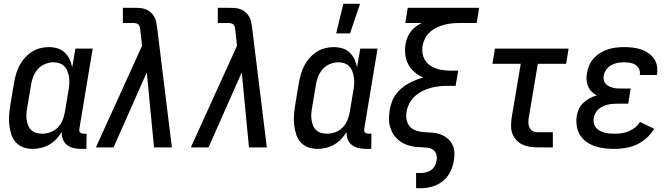

<svg xmlns="http://www.w3.org/2000/svg" viewBox="-20 -776 3540 1011"><path d="M152 8Q126 8 102.5 -0.5Q79 -9 63 -27Q47 -45 39.5 -68.5Q32 -92 29 -117.5Q26 -143 28 -169Q30 -195 34 -221L54 -341Q58 -363 64.5 -386Q71 -409 82 -430Q93 -451 109.5 -470Q126 -489 146.5 -502.5Q167 -516 190.5 -522Q214 -528 237 -528Q260 -528 282.5 -521.5Q305 -515 321 -499.5Q337 -484 346.5 -464Q356 -444 360 -421L377 -520H468L398 -98Q397 -93 397.5 -88Q398 -83 401.5 -79Q405 -75 410 -73.5Q415 -72 420 -72H436L435 8H406Q386 8 367 3.5Q348 -1 333 -12.5Q318 -24 311 -42.5Q304 -61 305 -81Q293 -61 276.5 -43.5Q260 -26 239.5 -14.5Q219 -3 196.5 2.5Q174 8 152 8ZM201 -72Q223 -72 244.5 -79.5Q266 -87 282.5 -103Q299 -119 308 -140Q317 -161 321 -182L341 -302Q344 -319 345 -336Q346 -353 343.5 -369Q341 -385 335.5 -400Q330 -415 319 -426.5Q308 -438 293 -443Q278 -448 261 -448Q239 -448 216.5 -438.5Q194 -429 178.5 -411Q163 -393 154.5 -371Q146 -349 143 -327L123 -207Q120 -192 119 -176Q118 -160 120.5 -144.5Q123 -129 128.5 -115Q134 -101 144.5 -91Q155 -81 170 -76.5Q185 -72 201 -72Z M485 0 728 -535 719 -617Q718 -625 716.5 -632.5Q715 -640 710 -645.5Q705 -651 697.5 -653Q690 -655 682 -655H627V-735H682Q698 -735 715 -734Q732 -733 746.5 -727.5Q761 -722 773 -711.5Q785 -701 792.5 -687.5Q800 -674 803 -658Q806 -642 808 -626L885 0H791L753 -395L578 0Z M985 0 1228 -535 1219 -617Q1218 -625 1216.5 -632.5Q1215 -640 1210 -645.5Q1205 -651 1197.5 -653Q1190 -655 1182 -655H1127V-735H1182Q1198 -735 1215 -734Q1232 -733 1246.5 -727.5Q1261 -722 1273 -711.5Q1285 -701 1292.5 -687.5Q1300 -674 1303 -658Q1306 -642 1308 -626L1385 0H1291L1253 -395L1078 0Z M1750 -600 1788 -756H1876L1823 -600ZM1652 8Q1626 8 1602.5 -0.5Q1579 -9 1563 -27Q1547 -45 1539.5 -68.5Q1532 -92 1529 -117.5Q1526 -143 1528 -169Q1530 -195 1534 -221L1554 -341Q1558 -363 1564.5 -386Q1571 -409 1582 -430Q1593 -451 1609.5 -470Q1626 -489 1646.5 -502.5Q1667 -516 1690.5 -522Q1714 -528 1737 -528Q1760 -528 1782.5 -521.5Q1805 -515 1821 -499.5Q1837 -484 1846.5 -464Q1856 -444 1860 -421L1877 -520H1968L1898 -98Q1897 -93 1897.5 -88Q1898 -83 1901.5 -79Q1905 -75 1910 -73.5Q1915 -72 1920 -72H1936L1935 8H1906Q1886 8 1867 3.5Q1848 -1 1833 -12.5Q1818 -24 1811 -42.5Q1804 -61 1805 -81Q1793 -61 1776.5 -43.5Q1760 -26 1739.5 -14.5Q1719 -3 1696.5 2.5Q1674 8 1652 8ZM1701 -72Q1723 -72 1744.5 -79.5Q1766 -87 1782.5 -103Q1799 -119 1808 -140Q1817 -161 1821 -182L1841 -302Q1844 -319 1845 -336Q1846 -353 1843.5 -369Q1841 -385 1835.5 -400Q1830 -415 1819 -426.5Q1808 -438 1793 -443Q1778 -448 1761 -448Q1739 -448 1716.5 -438.5Q1694 -429 1678.5 -411Q1663 -393 1654.5 -371Q1646 -349 1643 -327L1623 -207Q1620 -192 1619 -176Q1618 -160 1620.5 -144.5Q1623 -129 1628.5 -115Q1634 -101 1644.5 -91Q1655 -81 1670 -76.5Q1685 -72 1701 -72Z M2171 215V135H2197Q2211 135 2225.5 131Q2240 127 2252 118Q2264 109 2270.5 95.5Q2277 82 2279 68Q2282 52 2277.5 37Q2273 22 2261 13Q2249 4 2233.5 2Q2218 0 2202 -0.5Q2186 -1 2170 -2.5Q2154 -4 2139.5 -8Q2125 -12 2111 -18Q2097 -24 2085.5 -33Q2074 -42 2063.5 -53Q2053 -64 2046.5 -77Q2040 -90 2035 -104.5Q2030 -119 2029 -134.5Q2028 -150 2029 -166Q2030 -182 2032 -198Q2036 -218 2043 -238.5Q2050 -259 2063 -277Q2076 -295 2092.5 -309.5Q2109 -324 2128.5 -335Q2148 -346 2168 -354Q2188 -362 2209 -368Q2183 -379 2162.5 -396.5Q2142 -414 2129.5 -437.5Q2117 -461 2114 -489.5Q2111 -518 2116 -547Q2119 -564 2126 -580.5Q2133 -597 2144 -611Q2155 -625 2169.5 -636Q2184 -647 2200 -655H2114L2127 -735H2503L2490 -655H2403Q2382 -655 2361.5 -653Q2341 -651 2321 -646Q2301 -641 2281.5 -632Q2262 -623 2245.5 -608.5Q2229 -594 2219 -575Q2209 -556 2205 -536Q2202 -515 2205 -495.5Q2208 -476 2217.5 -460Q2227 -444 2242.5 -433Q2258 -422 2276 -415.5Q2294 -409 2314.5 -406.5Q2335 -404 2355 -404H2393L2379 -324H2341Q2318 -324 2295.5 -322Q2273 -320 2250.5 -314Q2228 -308 2205.5 -297Q2183 -286 2165 -269.5Q2147 -253 2135.5 -231Q2124 -209 2121 -187Q2117 -165 2121.5 -143.5Q2126 -122 2140 -107.5Q2154 -93 2174.5 -87Q2195 -81 2217 -80Q2239 -79 2260.5 -77Q2282 -75 2301.5 -67.5Q2321 -60 2336.5 -47Q2352 -34 2361.5 -16Q2371 2 2372.5 24Q2374 46 2370 68Q2366 97 2352 126.5Q2338 156 2313 176.5Q2288 197 2257.5 206Q2227 215 2197 215Z M2810 0Q2789 0 2768 -3.5Q2747 -7 2729.5 -15.5Q2712 -24 2698.5 -39Q2685 -54 2678 -72.5Q2671 -91 2671 -112Q2671 -133 2674 -155L2722 -440H2573L2586 -520H2974L2961 -440H2812L2764 -155Q2762 -141 2762.5 -128Q2763 -115 2768.5 -103.5Q2774 -92 2785 -86Q2796 -80 2810 -80H2891V0Z M3216 8Q3189 8 3162.5 5Q3136 2 3112 -6.5Q3088 -15 3067.5 -29.5Q3047 -44 3034 -65Q3021 -86 3017 -112Q3013 -138 3017 -165Q3020 -184 3028.5 -202.5Q3037 -221 3052 -235Q3067 -249 3085 -258.5Q3103 -268 3122 -274Q3106 -282 3094.5 -294Q3083 -306 3076.5 -322Q3070 -338 3068.5 -355.5Q3067 -373 3071 -392Q3074 -412 3083 -432.5Q3092 -453 3107 -469.5Q3122 -486 3141.5 -498Q3161 -510 3182 -516.5Q3203 -523 3224 -525.5Q3245 -528 3266 -528Q3289 -528 3311 -525.5Q3333 -523 3353.5 -516.5Q3374 -510 3392 -498Q3410 -486 3422.5 -469Q3435 -452 3439 -430Q3443 -408 3440 -386L3439 -381H3349V-383Q3352 -399 3345 -413Q3338 -427 3325.5 -435Q3313 -443 3297.5 -445.5Q3282 -448 3266 -448Q3249 -448 3232 -445Q3215 -442 3199.5 -433.5Q3184 -425 3173 -410Q3162 -395 3159 -378Q3157 -367 3159 -356.5Q3161 -346 3167 -337.5Q3173 -329 3182.5 -324Q3192 -319 3202 -315.5Q3212 -312 3223 -311Q3234 -310 3245 -310H3301L3288 -230H3232Q3219 -230 3206 -229Q3193 -228 3180 -225Q3167 -222 3154.5 -216Q3142 -210 3131.5 -201Q3121 -192 3115 -180Q3109 -168 3106 -155Q3104 -141 3107 -127.5Q3110 -114 3118 -104Q3126 -94 3137.5 -88Q3149 -82 3162 -78Q3175 -74 3189 -73Q3203 -72 3217 -72Q3235 -72 3253.5 -74.5Q3272 -77 3290 -84.5Q3308 -92 3324 -104.5Q3340 -117 3350 -134L3424 -98Q3409 -71 3385 -49.5Q3361 -28 3333 -15Q3305 -2 3275 3Q3245 8 3216 8Z"/></svg>

Font: Iosevka SS18 Medium
Style: Italic
Weight: 500
Italic angle: -9°
Monospace: yes
Designer: Belleve Invis
Foundry: Belleve Invis
Version: Version 25.1.1; ttfautohint (v1.8.4)